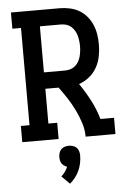

<svg xmlns="http://www.w3.org/2000/svg" viewBox="-64 -781 728 1084"><g transform="rotate(-5 300.0 -239.0)"><path d="M40 0V-92H89V-643H40V-735H316Q344 -735 372.5 -729Q401 -723 425.5 -709Q450 -695 469 -672.5Q488 -650 499 -624Q510 -598 514.5 -569.5Q519 -541 519 -512Q519 -479 512.5 -445.5Q506 -412 489.5 -382.5Q473 -353 446.5 -331.5Q420 -310 388 -299Q421 -251 448 -199.5Q475 -148 491 -92H568V0H399Q399 -40 386.5 -78.5Q374 -117 356.5 -153Q339 -189 317 -223Q295 -257 271 -289H196V-92H246V0ZM196 -382H316Q331 -382 346 -386.5Q361 -391 372.5 -400.5Q384 -410 392 -423.5Q400 -437 404 -451.5Q408 -466 410 -481.5Q412 -497 412 -512Q412 -528 410 -543Q408 -558 404 -572.5Q400 -587 392 -600.5Q384 -614 372.5 -624Q361 -634 346 -638.5Q331 -643 316 -643H196ZM288 257 243 212Q255 201 264.5 188Q274 175 280 160Q271 157 263 151.5Q255 146 250 138.5Q245 131 243 121.5Q241 112 241 103Q241 91 244.5 79Q248 67 256.5 58.5Q265 50 276.5 46.5Q288 43 300 43Q312 43 323.5 46.5Q335 50 343.5 58.5Q352 67 355.5 79Q359 91 359 103Q359 125 354.5 146.5Q350 168 341 188Q332 208 318.5 225.5Q305 243 288 257Z"/></g></svg>

Font: Iosevka Curly Slab SmBdEx
Style: Regular
Weight: 600
Width: 7
Monospace: yes
Designer: Belleve Invis
Foundry: Belleve Invis
Version: Version 11.1.0; ttfautohint (v1.8.3)